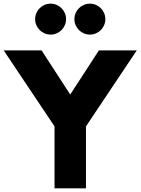

<svg xmlns="http://www.w3.org/2000/svg" viewBox="-46 -1024 764 1044"><path d="M-25.9 -750 250.5 -336.8V0H421.4V-336.8L697.7 -750H491.8L335.9 -510L180 -750ZM442.7 -835.9C489.1 -835.9 526.8 -873.6 526.8 -920C526.8 -966.4 489.1 -1004.1 442.7 -1004.1C396.4 -1004.1 358.6 -966.4 358.6 -920C358.6 -873.6 396.4 -835.9 442.7 -835.9ZM229.1 -835.9C275.5 -835.9 313.2 -873.6 313.2 -920C313.2 -966.4 275.5 -1004.1 229.1 -1004.1C182.7 -1004.1 145 -966.4 145 -920C145 -873.6 182.7 -835.9 229.1 -835.9Z"/></svg>

Font: Spartan MB ExtBd
Style: Regular
Weight: 800
Designer: Matt Bailey, Mirko Velimirovic
Foundry: Matt Bailey
Version: Version 1.005